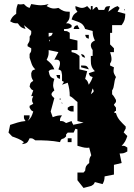

<svg xmlns="http://www.w3.org/2000/svg" viewBox="-20 -712 660 947"><path d="M529 -198C529 -198 530 -206 528 -206C523 -206 525 -194 529 -198ZM524 -182C533 -166 533 -168 552 -164V-173ZM476 -154C457 -162 449 -163 430 -164C421 -148 420 -144 420 -126L392 -116V-107L344 -97C348 -81 346 -82 362 -78V7C381 12 393 17 408 17C411 17 416 17 420 16L430 54C421 67 420 73 420 92C404 105 402 108 400 130L392 139H362V177L392 215L430 205C445 196 442 197 448 186L486 196C494 180 495 177 496 158L542 149V101L580 92L570 45C588 45 592 44 608 35V16C594 7 597 7 580 7C596 -9 601 -20 608 -41L590 -59L600 -78V-88C578 -110 560 -125 552 -154C533 -158 529 -161 514 -173C492 -171 489 -170 476 -154ZM344 -31 354 -22ZM314 -30V-11H333V-30ZM268 8 276 18ZM372 -153 380 -143ZM274 -225C270 -221 279 -221 280 -222C284 -226 275 -226 274 -225ZM314 -228 324 -219ZM284 -206C280 -202 289 -202 290 -203ZM314 -181V-171C328 -162 326 -162 343 -162V-190C326 -190 328 -190 314 -181ZM437 -238 448 -228ZM276 -247 286 -238ZM306 -247 314 -238ZM410 -294 418 -285ZM437 -276C440 -270 442 -266 442 -263C442 -258 438 -255 428 -247ZM380 -446C385 -431 385 -432 400 -427C395 -442 395 -441 380 -446ZM258 -389 268 -380ZM380 -389V-380L418 -370C409 -391 403 -388 380 -389ZM240 -342 248 -332ZM258 -342C263 -327 261 -328 276 -323V-342ZM220 -465 268 -455 248 -417C251 -417 254 -418 256 -418C270 -418 276 -411 276 -401C276 -392 273 -381 268 -370C287 -363 282 -360 286 -342V-313C301 -306 295 -310 286 -294L314 -304C321 -281 324 -262 324 -238C340 -232 348 -218 362 -209V-115L400 -105V-96L352 -86C341 -97 337 -102 333 -115L306 -105C292 -114 293 -115 276 -115C276 -132 277 -129 286 -143C266 -143 259 -141 240 -134L230 -162L248 -228C238 -236 234 -242 234 -247C234 -252 238 -258 248 -266C244 -277 242 -284 242 -292C242 -301 244 -310 248 -323C226 -331 225 -338 220 -361C229 -370 232 -369 248 -370C239 -393 229 -402 210 -417C217 -431 220 -440 220 -453ZM410 -484 418 -474ZM224 -515C228 -519 227 -510 226 -509C222 -505 223 -514 224 -515ZM400 -540C405 -525 403 -526 418 -521V-540ZM220 -550H240C235 -535 235 -536 220 -531ZM68 -692C60 -673 60 -663 60 -644C43 -632 38 -626 30 -607C46 -598 49 -597 68 -597C81 -578 84 -576 106 -569L98 -588L134 -559C134 -542 135 -545 126 -531C127 -525 126 -521 126 -518C126 -510 124 -505 116 -493V-484L134 -474C134 -457 135 -460 126 -446V-427C135 -404 135 -388 154 -370C139 -365 139 -366 134 -351C134 -332 135 -329 144 -313C128 -303 130 -303 126 -285C135 -270 133 -272 144 -266L134 -238H144C139 -228 138 -223 138 -218C138 -213 139 -209 144 -200L126 -190V-181C135 -166 133 -168 144 -162C137 -140 133 -129 116 -115C125 -129 126 -126 126 -143H98C98 -126 97 -129 106 -115C78 -113 56 -104 30 -96L22 -58L40 -39C59 -32 81 -25 98 -11L88 -1C113 -4 116 -8 126 -30C143 -30 140 -29 154 -20C197 -20 234 -19 276 -11C281 -26 281 -25 296 -30L306 -39V-49L314 -58H343L352 -77C360 -74 365 -73 370 -73C375 -73 380 -74 390 -77C395 -61 401 -53 410 -39H448C448 -22 447 -25 456 -11C474 -15 474 -14 484 -30C502 -22 513 -20 533 -20C533 -37 533 -35 542 -49C542 -81 543 -98 560 -124L542 -143C542 -160 543 -157 552 -171V-181C546 -190 542 -193 542 -195C542 -197 546 -200 552 -209V-219C545 -231 542 -238 533 -247V-266C546 -284 540 -309 552 -332C544 -345 540 -352 540 -362C540 -367 541 -373 542 -380L523 -389V-399C529 -407 530 -414 530 -421C530 -431 527 -442 523 -455H542V-474L523 -493V-550H533V-588H580C595 -609 597 -618 598 -644L560 -654L570 -673L560 -682C540 -676 531 -665 514 -654L523 -682C502 -680 502 -682 494 -663H466C462 -673 459 -678 456 -678C452 -678 446 -672 437 -663V-682H428V-663L410 -682C399 -675 391 -673 384 -673C375 -673 367 -677 352 -682C352 -665 353 -668 362 -654C343 -641 340 -638 333 -616C363 -603 389 -604 400 -569L437 -559C437 -539 440 -530 448 -512C435 -507 428 -499 428 -489C428 -482 431 -473 437 -465V-436H428V-413C428 -393 431 -378 448 -361L418 -351C423 -336 422 -337 437 -332C432 -316 427 -308 418 -294C412 -310 413 -313 400 -323L410 -361L372 -370V-436C357 -448 352 -451 333 -455V-465H362V-512L324 -521V-550C310 -559 313 -559 296 -559V-569C314 -569 317 -569 333 -578V-588C319 -597 323 -597 306 -597C323 -614 324 -624 324 -646V-654C298 -654 289 -658 268 -673C260 -671 253 -670 246 -670C236 -670 226 -673 210 -682L220 -692C206 -688 194 -686 182 -686C167 -686 152 -689 134 -692L126 -673C113 -677 109 -681 98 -692C85 -690 80 -689 68 -692ZM596 -663C596 -665 595 -668 594 -668C591 -665 596 -655 596 -663ZM343 -569H372L362 -588C347 -583 348 -584 343 -569Z"/></svg>

Font: GNUTypewriter
Style: Standard
Weight: 400
Version: Version 001.000